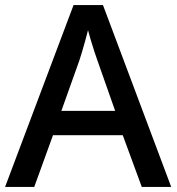

<svg xmlns="http://www.w3.org/2000/svg" viewBox="-20 -737 696 757"><path d="M539 0 464 -204H189L115 0H0L270 -717H386L655 0ZM364 -499Q360 -510 352.5 -532.5Q345 -555 338 -579Q331 -603 327 -618Q322 -598 315.5 -574.5Q309 -551 303 -531Q297 -511 293 -499L222 -300H434Z"/></svg>

Font: Noto Sans Adlam Unjoined Medium
Style: Regular
Weight: 500
Version: Version 3.001